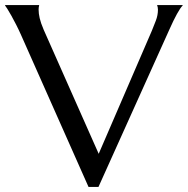

<svg xmlns="http://www.w3.org/2000/svg" viewBox="-40 -720 738 755"><path d="M113.8 -700.2V-698.2Q112.8 -695.8 112.3 -690.9Q111.8 -686 111.8 -682.1Q111.8 -667 116 -648.7Q120.1 -630.4 131.8 -603L348.1 -115.2L557.1 -599.1Q564.5 -617.2 572.8 -638.7Q581.1 -660.2 581.1 -682.1Q581.1 -688 580.1 -692.1Q579.1 -696.3 578.1 -698.2V-700.2H678.2V-698.2Q668.9 -689 655.8 -665Q642.6 -641.1 627 -606L347.2 15.1H308.1L43 -582Q33.7 -603 23.7 -622.6Q13.7 -642.1 4.9 -658Q-3.9 -673.8 -10.7 -684.6Q-17.6 -695.3 -20 -698.2V-700.2Z"/></svg>

Font: Marcellus SC
Style: Regular
Weight: 400
Designer: Astigmatic (AOETI)
Foundry: Astigmatic (AOETI)
Version: Version 1.001